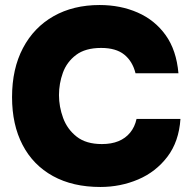

<svg xmlns="http://www.w3.org/2000/svg" viewBox="-20 -737 767 765"><path d="M380 8Q270 8 191 -35.5Q112 -79 70 -159.5Q28 -240 28 -350Q28 -463 71.5 -545.5Q115 -628 193.5 -672.5Q272 -717 377 -717Q460 -717 528.5 -687Q597 -657 640 -597Q683 -537 691 -445H520Q508 -493 475 -519.5Q442 -546 383 -546Q320 -546 283 -518Q246 -490 230.5 -447Q215 -404 215 -358Q215 -312 231.5 -267Q248 -222 285.5 -192.5Q323 -163 386 -163Q424 -163 452 -174.5Q480 -186 498.5 -208.5Q517 -231 524 -263H699Q693 -173 647 -112.5Q601 -52 530.5 -22Q460 8 380 8Z"/></svg>

Font: Onest Black
Style: Regular
Weight: 900
Designer: Dmitri Voloshin, Andrey Kudryavtsev
Foundry: Dmitri Voloshin, Andrey Kudryavtsev
Version: Version 1.000;gftools[0.9.33]